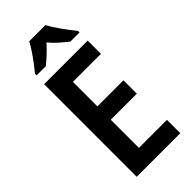

<svg xmlns="http://www.w3.org/2000/svg" viewBox="-292 -992 1047 1047"><g transform="rotate(-45 231.5 -468.5)"><path d="M413 0H77V-714H413V-612H197V-423H398V-320H197V-103H413ZM310 -937Q327 -904 356.5 -863Q386 -822 413 -789V-777H342Q321 -794 295 -816.5Q269 -839 247 -866Q223 -839 197.5 -815.5Q172 -792 153 -777H82V-789Q99 -810 119 -836.5Q139 -863 156.5 -889.5Q174 -916 185 -937Z"/></g></svg>

Font: Noto Sans Gujarati Condensed SemiBold
Style: Regular
Weight: 600
Width: 3
Designer: Jelle Bosma - Monotype Design Team, Universal Thirst
Foundry: Monotype Imaging Inc.
Version: Version 2.106; ttfautohint (v1.8.4.7-5d5b)